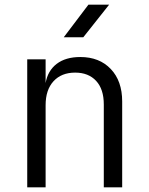

<svg xmlns="http://www.w3.org/2000/svg" viewBox="-20 -805 640 825"><path d="M97 0V-550H176V-448Q185 -501 223.5 -530.5Q262 -560 325 -560Q407 -560 456 -508.5Q505 -457 505 -369V0H426V-356Q426 -422 393 -457.5Q360 -493 303 -493Q244 -493 210 -456Q176 -419 176 -353V0ZM254 -645 360 -785H449L338 -645Z"/></svg>

Font: JetBrains Mono NL Light
Style: Regular
Weight: 300
Monospace: yes
Designer: Philipp Nurullin, Konstantin Bulenkov
Foundry: JetBrains
Version: Version 2.305; ttfautohint (v1.8.4.7-5d5b)